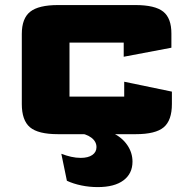

<svg xmlns="http://www.w3.org/2000/svg" viewBox="-20 -531 757 767"><path d="M67.1 -115.5V-395.3Q67.1 -457.6 100.7 -484.2Q134.3 -510.8 212 -510.8H520.8Q599.2 -510.8 632.1 -484.5Q665 -458.2 664.7 -396.3V-340.4L474.2 -304.3V-360.7Q474.2 -360.7 474.2 -360.7Q474.2 -360.7 474.2 -360.7H257.6Q257.6 -360.7 257.6 -360.7Q257.6 -360.7 257.6 -360.7V-145.1Q257.6 -145.1 257.6 -145.1Q257.6 -145.1 257.6 -145.1H476.2Q476.2 -145.1 476.2 -145.1Q476.2 -145.1 476.2 -145.1V-204.5L666.7 -165V-115.5Q666.7 -50.2 634.1 -22.6Q601.5 5 522.3 5H211.5Q132.3 5 99.7 -22.6Q67.1 -50.2 67.1 -115.5ZM289.6 0H430Q467.3 17.7 488.3 48.3Q509.3 78.8 509.3 114.8Q509.3 162.4 473.3 189.4Q437.3 216.4 370.5 216.4Q336.9 216.4 305.2 209.8Q273.4 203.3 247.2 191.1L225 83.3Q244.3 90.8 264.1 95.3Q283.9 99.7 302.5 99.7Q331.9 99.7 348.6 88.2Q365.4 76.7 365.4 56.8Q365.4 34.2 344.6 18.7Q323.8 3.1 289.6 0Z"/></svg>

Font: Science Gothic
Style: Regular
Weight: 400
Designer: Thomas Phinney, Vassil Kateliev, Brandon Buerkle
Foundry: Font Detective LLC
Version: Version 1.018